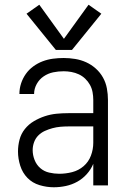

<svg xmlns="http://www.w3.org/2000/svg" viewBox="-20 -783 540 811"><path d="M207 8Q233 8 258.5 2.5Q284 -3 306.5 -15.5Q329 -28 346.5 -47.5Q364 -67 374 -91V0H436V-361Q436 -385 431.5 -409.5Q427 -434 415 -455.5Q403 -477 384.5 -493.5Q366 -510 344 -520Q322 -530 297.5 -534Q273 -538 249 -538Q226 -538 203.5 -535Q181 -532 160 -524Q139 -516 120.5 -502.5Q102 -489 89 -470.5Q76 -452 69 -430.5Q62 -409 62 -386H124Q124 -408 135 -428Q146 -448 164.5 -460.5Q183 -473 204.5 -477.5Q226 -482 249 -482Q265 -482 281.5 -479Q298 -476 313 -469Q328 -462 340 -450.5Q352 -439 360 -424.5Q368 -410 371 -393.5Q374 -377 374 -361V-305H269Q243 -305 218 -302.5Q193 -300 169 -292Q145 -284 123 -271Q101 -258 85 -238Q69 -218 62.5 -193Q56 -168 56 -143Q56 -113 65.5 -83Q75 -53 96 -31.5Q117 -10 147 -1Q177 8 207 8ZM230 -49Q209 -49 187.5 -54Q166 -59 150 -73Q134 -87 126 -107.5Q118 -128 118 -149Q118 -166 124 -182.5Q130 -199 142 -211Q154 -223 169.5 -230Q185 -237 201.5 -241.5Q218 -246 235 -247.5Q252 -249 269 -249H374V-180Q374 -152 364 -125.5Q354 -99 333 -81Q312 -63 285 -56Q258 -49 230 -49ZM216 -572H284L408 -725L354 -763L250 -619L146 -763L92 -725Z"/></svg>

Font: Iosevka SS09 Light
Style: Regular
Weight: 300
Monospace: yes
Designer: Belleve Invis
Foundry: Belleve Invis
Version: Version 5.2.1; ttfautohint (v1.8.3)